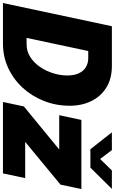

<svg xmlns="http://www.w3.org/2000/svg" viewBox="239 -1019 778 1300"><g transform="rotate(90 628.0 -369.0)"><path d="M-1.5 0 155.5 -737.5H424.5Q511 -737.5 571 -700Q631 -662.5 662.5 -598Q694 -533.5 694 -453Q694 -359.5 661.5 -277.2Q629 -195 571.5 -132.8Q514 -70.5 437.5 -35.2Q361 0 272.5 0ZM213.5 -61 141.5 -160H277.5Q325 -160 363.8 -184.8Q402.5 -209.5 430.5 -250Q458.5 -290.5 473.8 -339.5Q489 -388.5 489 -437Q489 -481.5 474.5 -513Q460 -544.5 433.5 -561Q407 -577.5 370.5 -577.5H234.5L344.5 -676.5ZM918.5 -150.5H1184L1152 0H668.5L698.5 -141.5L1006 -394L1011 -381H758L790 -531H1258L1228 -389.5L923.5 -138ZM874 -737.5H994.5L1077 -628H1025.5L1132 -737.5H1257L1113 -592H988.5Z"/></g></svg>

Font: Epilogue Black
Style: Italic
Weight: 900
Italic angle: -12°
Designer: Tyler Finck
Foundry: Etcetera Type Co
Version: Version 2.111